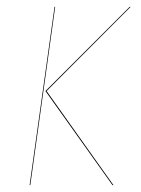

<svg xmlns="http://www.w3.org/2000/svg" viewBox="-20 -537 410 557"><path d="M140.1 -517.1 67.9 0H65.9L138.2 -517.1ZM358.9 -517.1 115.2 -272.9 309.1 0H306.2L111.8 -272.9L356 -517.1Z"/></svg>

Font: Fira Sans Compressed Two
Style: Italic
Weight: 100
Width: 3
Italic angle: -8°
Designer: Carrois Corporate & Edenspiekermann AG
Foundry: Carrois Corporate GbR & Edenspiekermann AG
Version: Version 4.203;PS 004.203;hotconv 1.0.88;makeotf.lib2.5.64775